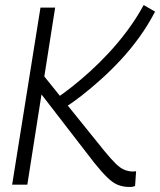

<svg xmlns="http://www.w3.org/2000/svg" viewBox="-20 -730 633 759"><path d="M28 0 140 -700H198L88 0ZM490 9Q467 9 446.5 1Q426 -7 404 -28.5Q382 -50 353 -86L133 -371L142 -444L392 -134Q419 -101 437.5 -83Q456 -65 472.5 -58.5Q489 -52 506 -52Q509 -52 512 -52.5Q515 -53 518 -53L514 5Q512 6 507 7.5Q502 9 497.5 9Q493 9 490 9ZM235 -304 205 -343Q233 -362 266.5 -388.5Q300 -415 337 -448.5Q374 -482 411.5 -522.5Q449 -563 484 -610Q519 -657 548 -710L593 -684Q566 -632 531.5 -584Q497 -536 458.5 -494.5Q420 -453 380.5 -417.5Q341 -382 304 -353Q267 -324 235 -304Z"/></svg>

Font: Georama Light
Style: Italic
Weight: 300
Italic angle: -9°
Designer: Jean-Baptiste Levee
Foundry: Production Type
Version: Version 1.001